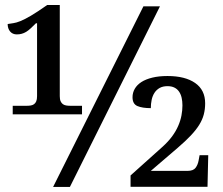

<svg xmlns="http://www.w3.org/2000/svg" viewBox="-20 -739 880 759"><path d="M122.1 -647Q110.4 -635.3 101.1 -626.7Q91.8 -618.2 83.3 -613Q74.7 -607.9 65.9 -605.5Q57.1 -603 46.4 -603Q29.8 -603 20 -614.5Q10.3 -626 10.3 -644Q22 -646 33 -647.5Q43.9 -648.9 60.5 -655.5Q77.1 -662.1 102.1 -676.8Q127 -691.4 166.5 -719.2H216.3V-358.9Q216.3 -346.2 219.7 -338.6Q223.1 -331.1 228.8 -327.1Q234.4 -323.2 241.9 -322Q249.5 -320.8 258.3 -320.8H304.2V-287.1H30.3V-320.8H85.4Q94.2 -320.8 101.6 -322Q108.9 -323.2 114.5 -327.1Q120.1 -331.1 123.3 -338.6Q126.5 -346.2 126.5 -358.9V-647ZM256.3 0H189.9L546.9 -713.9H612.3ZM791 -330.6Q791 -307.1 785.6 -286.6Q780.3 -266.1 767.6 -245.6Q754.9 -225.1 734.1 -203.1Q713.4 -181.2 682.1 -154.3L576.2 -63.5H721.2Q744.1 -63.5 753.2 -75.7Q762.2 -87.9 765.1 -104.5L769 -125.5H803.2L800.3 -0.5H496.1V-45.4L623 -159.2Q645 -179.2 660.2 -199.7Q675.3 -220.2 684.3 -241Q693.4 -261.7 697.3 -282.2Q701.2 -302.7 701.2 -322.3Q701.2 -338.9 698 -352.8Q694.8 -366.7 687.7 -377Q680.7 -387.2 669.4 -392.8Q658.2 -398.4 642.1 -398.4Q624 -398.4 611.3 -391.4Q598.6 -384.3 590.8 -372.3Q583 -360.4 579.6 -344.5Q576.2 -328.6 576.2 -311.5Q542.5 -311.5 523.2 -319.8Q503.9 -328.1 503.9 -354.5Q503.9 -372.6 512.7 -387.9Q521.5 -403.3 538.8 -414.6Q556.2 -425.8 582 -432.1Q607.9 -438.5 642.1 -438.5Q711.9 -438.5 751.5 -410.9Q791 -383.3 791 -330.6Z"/></svg>

Font: Gandom FD
Style: FD
Weight: 400
Foundry: DejaVu fonts team - Redesigned by Saber Rastikerdar - Based on Samim Font
Version: Version 0.6